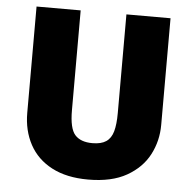

<svg xmlns="http://www.w3.org/2000/svg" viewBox="-52 -766 829 828"><g transform="rotate(5 362.5 -352.0)"><path d="M653 -714V-252Q653 -183 622 -123.5Q591 -64 526 -27Q461 10 359 10Q266 10 202 -23.5Q138 -57 105.5 -117Q73 -177 73 -254V-714H264V-282Q264 -203 288.5 -175.5Q313 -148 364 -148Q402 -148 423.5 -162.5Q445 -177 453.5 -207.5Q462 -238 462 -287V-714Z"/></g></svg>

Font: Noto Sans Armenian Black
Style: Regular
Weight: 900
Version: Version 2.007